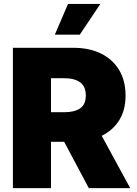

<svg xmlns="http://www.w3.org/2000/svg" viewBox="-20 -975 708 995"><path d="M46.9 0V-727.3H360.8Q441.8 -727.3 502.5 -697.8Q563.2 -668.3 596.9 -612.9Q630.7 -557.5 630.7 -480.1Q630.7 -404.5 597.8 -351.9Q565 -299.4 507.1 -271.3L654.8 0H440.3L312.5 -240.1H244.3V0ZM244.3 -393.5H313.9Q365.8 -393.5 395.2 -413.5Q424.7 -433.6 424.7 -480.1Q424.7 -527 395.2 -548.3Q365.8 -569.6 313.9 -569.6H244.3ZM264.2 -795.5 332.4 -954.5H500L393.5 -795.5Z"/></svg>

Font: Inter UI Black
Style: Regular
Weight: 900
Designer: Rasmus Andersson
Foundry: rsms
Version: 3.2;8d6f07862